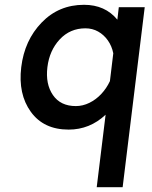

<svg xmlns="http://www.w3.org/2000/svg" viewBox="-20 -530 632 800"><path d="M475 -500H583L491 250H383L420 -52Q354 10 266 10Q162 10 108.5 -64Q55 -138 68.5 -250Q82 -362 153.5 -436Q225 -510 330 -510Q418 -510 469 -448ZM296 -88Q325 -88 352.5 -101.5Q380 -115 402 -138.5Q424 -162 438 -192L452 -308Q446 -338 429.5 -361.5Q413 -385 389 -398.5Q365 -412 336 -412Q272 -412 229 -366Q186 -320 177.5 -250Q169 -180 200.5 -134Q232 -88 296 -88Z"/></svg>

Font: Orkney Medium
Style: MediumItalic
Weight: 500
Designer: Samuel Oakes and Alfredo Marco Pradil
Foundry: Alfredo Marco Pradil
Version: 1.0; ttfautohint (v1.5)